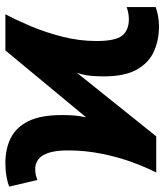

<svg xmlns="http://www.w3.org/2000/svg" viewBox="20 -616 596 695"><g transform="rotate(-90 317.5 -268.0)"><path d="M41 0Q60 -37 78.5 -87.5Q97 -138 109 -197.5Q121 -257 121 -320Q121 -438 53 -438Q40 -438 30.5 -435.5Q21 -433 14 -430L-10 -532Q4 -538 26.5 -542Q49 -546 75 -546Q127 -546 166 -526.5Q205 -507 227 -462.5Q249 -418 249 -341Q249 -310 247 -292.5Q245 -275 241 -254L483 -546H614Q594 -509 571.5 -456Q549 -403 533 -341Q517 -279 517 -216Q517 -148 536.5 -123.5Q556 -99 596 -99Q608 -99 620 -101.5Q632 -104 640 -107V-2Q626 3 608 6.5Q590 10 570 10Q520 10 479 -8.5Q438 -27 413.5 -70.5Q389 -114 389 -190Q389 -217 391.5 -240.5Q394 -264 402 -287L172 0Z"/></g></svg>

Font: BC Sans
Style: Bold
Weight: 700
Designer: Monotype Design Team
Province of B.C.
Foundry: Monotype Imaging Inc.
Version: Version 2.000;GOOG;noto-source:20170915:90ef993387c0